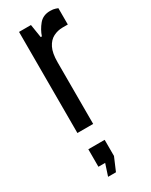

<svg xmlns="http://www.w3.org/2000/svg" viewBox="-204 -581 680 865"><g transform="rotate(-30 136.5 -149.0)"><path d="M60 0V-526H122L133 -457H139Q149 -487 170 -512.5Q191 -538 228 -538Q245 -538 256 -534Q267 -530 267 -530V-445H240Q214 -445 191.5 -433.5Q169 -422 155.5 -395Q142 -368 142 -321V0ZM81 240 101 179H66V88H151V172L122 240Z"/></g></svg>

Font: Archivo Narrow
Style: Regular
Weight: 400
Designer: Hector Gatti
Foundry: Omnibus-Type
Version: Version 3.002